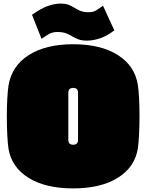

<svg xmlns="http://www.w3.org/2000/svg" viewBox="-20 -1032 814 1068"><path d="M747 -208Q731 -103 636 -43.5Q541 16 387 16Q233 16 138.5 -43Q44 -102 27 -206Q23 -234 20.5 -281.5Q18 -329 18 -384Q18 -437 20.5 -482.5Q23 -528 27 -554Q44 -664 139 -725Q234 -786 387 -786Q541 -786 636 -725.5Q731 -665 747 -558Q751 -532 753.5 -486.5Q756 -441 756 -387Q756 -330 753.5 -283Q751 -236 747 -208ZM414 -254V-516Q414 -543 387 -543Q360 -543 360 -516V-254Q360 -227 387 -227Q414 -227 414 -254ZM464 -806Q434 -806 415 -813.5Q396 -821 380.5 -830.5Q365 -840 346.5 -847Q328 -854 299 -854Q271 -854 251 -842Q231 -830 211 -816L158 -950Q213 -988 249.5 -1000Q286 -1012 316 -1012Q345 -1012 362.5 -1005Q380 -998 394.5 -988.5Q409 -979 427 -971.5Q445 -964 474 -964Q500 -964 517 -975.5Q534 -987 553 -1000L616 -863Q572 -830 534 -818Q496 -806 464 -806Z"/></svg>

Font: Gasoek One
Style: Regular
Weight: 400
Designer: Jiashuo Zhang
Foundry: JAMO
Version: Version 1.000; ttfautohint (v1.8.4.7-5d5b);gftools[0.9.29]